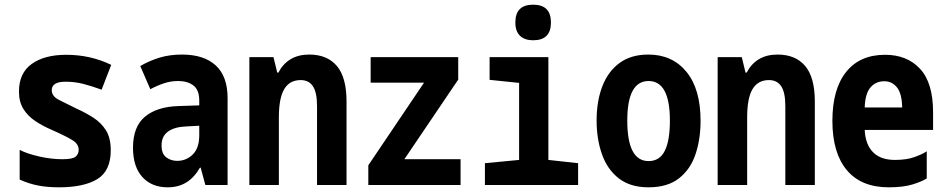

<svg xmlns="http://www.w3.org/2000/svg" viewBox="-20 -790 4040 820"><path d="M232 10Q183 10 143.5 2.5Q104 -5 64 -23V-150Q94 -134 146 -122Q198 -110 247 -110Q290 -110 303 -121Q316 -132 316 -150Q316 -174 291.5 -190Q267 -206 202 -235Q164 -251 131.5 -272.5Q99 -294 80 -324.5Q61 -355 61 -399Q61 -478 115.5 -517Q170 -556 263 -556Q366 -556 455 -513L414 -407Q370 -423 334.5 -432Q299 -441 260 -441Q201 -441 201 -405Q201 -379 231.5 -363.5Q262 -348 305 -327Q345 -309 378.5 -287.5Q412 -266 432.5 -233.5Q453 -201 453 -148Q453 -60 395.5 -25Q338 10 232 10Z M696 10Q628 10 588 -34Q548 -78 548 -159Q548 -249 599 -291.5Q650 -334 741 -337L831 -340V-360Q831 -406 806 -425Q781 -444 741 -444Q709 -444 679.5 -434Q650 -424 622 -409L579 -508Q619 -531 662 -544Q705 -557 757 -557Q851 -557 901.5 -510.5Q952 -464 952 -371V0H857L837 -74H834Q810 -32 776 -11Q742 10 696 10ZM737 -103Q775 -103 803 -130Q831 -157 831 -213V-253L775 -250Q725 -248 697.5 -228Q670 -208 670 -169Q670 -133 690 -118Q710 -103 737 -103Z M1045 0V-546H1148L1164 -480H1169Q1188 -517 1221 -537Q1254 -557 1301 -557Q1377 -557 1418.5 -508.5Q1460 -460 1460 -356V0H1334V-337Q1334 -395 1316.5 -421.5Q1299 -448 1264 -448Q1217 -448 1194 -409.5Q1171 -371 1171 -289V0Z M1553 0V-84L1791 -437H1563V-546H1937V-450L1707 -110H1947V0Z M2257 -618Q2221 -618 2201 -637Q2181 -656 2181 -694Q2181 -770 2257 -770Q2333 -770 2333 -694Q2333 -618 2257 -618ZM2051 0V-93L2197 -107V-436L2071 -449V-546H2322V-107L2449 -93V0Z M2750 10Q2672 10 2623 -28Q2574 -66 2551 -131Q2528 -196 2528 -275Q2528 -358 2552.5 -421.5Q2577 -485 2626 -521Q2675 -557 2749 -557Q2851 -557 2911.5 -483.5Q2972 -410 2972 -274Q2972 -196 2950.5 -131.5Q2929 -67 2880 -28.5Q2831 10 2750 10ZM2750 -102Q2797 -102 2819 -145.5Q2841 -189 2841 -275Q2841 -444 2750 -444Q2659 -444 2659 -275Q2659 -102 2750 -102Z M3045 0V-546H3148L3164 -480H3169Q3188 -517 3221 -537Q3254 -557 3301 -557Q3377 -557 3418.5 -508.5Q3460 -460 3460 -356V0H3334V-337Q3334 -395 3316.5 -421.5Q3299 -448 3264 -448Q3217 -448 3194 -409.5Q3171 -371 3171 -289V0Z M3776 10Q3658 10 3596.5 -63.5Q3535 -137 3535 -274Q3535 -409 3593.5 -482.5Q3652 -556 3760 -556Q3854 -556 3909.5 -496Q3965 -436 3965 -311V-235H3673Q3676 -173 3708.5 -140Q3741 -107 3802 -107Q3851 -107 3885 -119Q3919 -131 3938 -144V-28Q3918 -15 3878 -2.5Q3838 10 3776 10ZM3833 -331Q3832 -390 3811 -416.5Q3790 -443 3757 -443Q3720 -443 3697.5 -416.5Q3675 -390 3673 -331Z"/></svg>

Font: Noto Sans Mono ExtraCondensed
Style: Bold
Weight: 700
Width: 2
Designer: Monotype Design Team
Foundry: Monotype Imaging Inc.
Version: Version 2.014